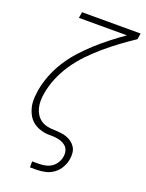

<svg xmlns="http://www.w3.org/2000/svg" viewBox="-173 -817 846 1115"><g transform="rotate(20 250.0 -260.0)"><path d="M201 215H158V178H201Q220 178 240.5 173.5Q261 169 278 157.5Q295 146 306 127.5Q317 109 320 89Q323 71 318.5 54Q314 37 301 25.5Q288 14 271.5 8.5Q255 3 237.5 1Q220 -1 202 -0.5Q184 0 166.5 -3.5Q149 -7 133 -13Q117 -19 103 -29Q89 -39 78.5 -52Q68 -65 61 -80.5Q54 -96 49.5 -112.5Q45 -129 44 -147Q43 -165 44.5 -183Q46 -201 49 -219V-220Q57 -268 75.5 -316Q94 -364 122 -408.5Q150 -453 185.5 -492.5Q221 -532 260 -567.5Q299 -603 340.5 -635.5Q382 -668 425 -698H128L134 -735H496L490 -698Q445 -668 401 -635.5Q357 -603 315.5 -567.5Q274 -532 236 -492.5Q198 -453 167.5 -408Q137 -363 116.5 -313.5Q96 -264 88 -214Q84 -191 84 -168.5Q84 -146 89.5 -125Q95 -104 106.5 -86.5Q118 -69 135.5 -57.5Q153 -46 175 -41.5Q197 -37 220 -37H221Q240 -36 258.5 -34Q277 -32 294.5 -25.5Q312 -19 326 -8.5Q340 2 349.5 17Q359 32 361 51Q363 70 360 89Q356 116 342 141.5Q328 167 305 184.5Q282 202 254.5 208.5Q227 215 201 215Z"/></g></svg>

Font: Iosevka Term Curly XLt Obl
Style: Regular
Weight: 200
Italic angle: -9°
Designer: Belleve Invis
Foundry: Belleve Invis
Version: Version 32.3.0